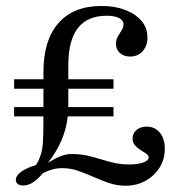

<svg xmlns="http://www.w3.org/2000/svg" viewBox="-20 -602 583 634"><path d="M56.5 10.5Q45.2 10.5 38.7 5.6Q32.3 0.8 32.3 -8.1Q32.3 -21.8 49.2 -34.3Q66.1 -46.8 99.2 -57.3Q108.9 -73.4 114.5 -90.7Q120.2 -108.1 121.8 -134.3Q123.4 -160.5 123.4 -203.2V-363.7Q123.4 -469.4 173 -525.8Q222.6 -582.3 315.3 -582.3Q359.7 -582.3 394 -569Q428.2 -555.6 447.6 -532.7Q466.9 -509.7 466.9 -478.2Q466.9 -450.8 451.2 -433.1Q435.5 -415.3 409.7 -415.3Q388.7 -415.3 375.8 -427Q362.9 -438.7 362.9 -457.3Q362.9 -471 369.4 -481.9Q375.8 -492.7 381.9 -502.4Q387.9 -512.1 387.9 -521.8Q387.9 -534.7 373.4 -542.3Q358.9 -550 332.3 -550Q268.5 -550 237.1 -509.3Q205.6 -468.5 205.6 -387.1V-258.9Q205.6 -229.8 202 -205.6Q198.4 -181.5 190.7 -158.9Q183.1 -136.3 170.6 -113.3Q158.1 -90.3 138.7 -64.5Q155.6 -75 168.1 -81Q180.6 -87.1 192.3 -90.3Q204 -93.5 216.1 -93.5Q251.6 -93.5 282.7 -84.7Q313.7 -75.8 344 -67.3Q374.2 -58.9 407.3 -58.9Q433.9 -58.9 452.4 -65.3Q471 -71.8 471 -82.3Q471 -88.7 462.9 -94.4Q454.8 -100 444.4 -106.5Q433.9 -112.9 425.8 -122.2Q417.7 -131.5 417.7 -144.4Q417.7 -162.1 431 -173Q444.4 -183.9 463.7 -183.9Q491.1 -183.9 507.7 -164.1Q524.2 -144.4 524.2 -110.5Q524.2 -76.6 507.3 -49.2Q490.3 -21.8 460.9 -5.2Q431.5 11.3 395.2 11.3Q366.1 11.3 340.3 2.4Q314.5 -6.5 289.1 -17.7Q263.7 -29 238.3 -37.9Q212.9 -46.8 184.7 -46.8Q168.5 -46.8 152.4 -42.3Q136.3 -37.9 120.2 -29Q106.5 -11.3 89.9 -0.4Q73.4 10.5 56.5 10.5ZM26.6 -217.7V-248.4H354.8V-217.7ZM26.6 -308.9V-340.3H354.8V-308.9Z"/></svg>

Font: Playfair 12pt
Style: Regular
Weight: 400
Designer: Claus Eggers Sørensen
Foundry: Claus Eggers Sørensen
Version: Version 2.000;gftools[0.9.28]